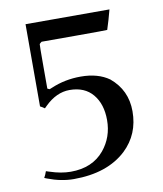

<svg xmlns="http://www.w3.org/2000/svg" viewBox="-75 -520 652 766"><g transform="rotate(-10 251.0 -137.0)"><path d="M334 -25Q334 -90 301 -129.5Q268 -169 207 -169Q154 -169 107 -123L98 -114L89 -120L80 -125V-458H420Q420 -456 409 -418L397 -379Q397 -378 264 -378H131Q124 -373 122 -370Q121 -369 121 -279V-190Q124 -188 130 -186L140 -190Q196 -214 260 -214Q330 -214 375 -182Q440 -128 440 -42Q440 51 376 112Q299 184 163 184Q112 184 57 163L47 159L53 147L58 134H60Q62 135 65.5 136Q69 137 72 138Q117 153 156 153Q244 153 292 95Q334 44 334 -25Z"/></g></svg>

Font: KaTeX_Fraktur
Style: Regular
Weight: 400
Version: Version 1.1; ttfautohint (v1.3)